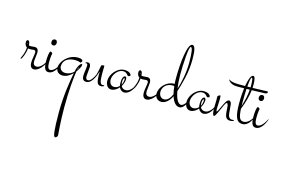

<svg xmlns="http://www.w3.org/2000/svg" viewBox="-136 -929 2692 1815"><g transform="rotate(15 1210.0 -21.0)"><path d="M109 -206C95 -206 81 -203 64 -203C58 -203 54 -204 50 -205C49 -233 43 -251 29 -251C19 -251 14 -241 14 -229C14 -207 22 -191 37 -182C34 -118 6 -78 5 -70C5 -66 7 -64 11 -64C22 -76 45 -125 49 -176C55 -175 61 -174 67 -174C88 -174 98 -177 105 -177C111 -177 125 -175 125 -157C125 -137 113 -85 113 -56C113 -33 119 1 154 1C196 1 246 -58 260 -106L257 -108C231 -60 199 -31 172 -31C142 -31 136 -51 136 -76C136 -87 145 -146 145 -162C145 -175 142 -206 109 -206ZM34 -218C30 -225 32 -226 34 -226C34 -226 35 -221 36 -214C35 -215 34 -216 34 -218Z M263 -203C251 -203 245 -144 245 -104C245 -26 266 -9 293 -9C352 -9 384 -95 391 -115L388 -117C368 -77 337 -34 304 -34C288 -34 275 -50 275 -96C275 -165 283 -187 283 -188C283 -190 274 -203 263 -203ZM275 -324C259 -324 247 -313 247 -292C247 -273 260 -265 271 -265C286 -265 298 -276 298 -295C298 -311 291 -324 275 -324Z M529 -215C432 -215 365 -132 365 -75C365 -33 396 -13 430 -13C467 -13 501 -35 528 -62C511 24 487 169 487 333C487 519 498 555 506 565C508 568 511 569 514 569C520 569 526 563 530 559C535 554 536 550 536 541C536 536 524 411 524 274C524 110 537 -22 547 -84C570 -114 584 -144 584 -156C584 -159 584 -165 577 -165C565 -165 542 -132 533 -87C532 -84 531 -81 531 -78C513 -60 486 -43 448 -43C408 -43 392 -73 392 -93C392 -150 435 -185 510 -185C546 -185 557 -175 562 -175C567 -175 576 -187 576 -194C576 -203 566 -215 529 -215ZM556 -121C566 -138 557 -113 557 -113C557 -113 555 -108 550 -102C552 -111 554 -118 556 -121Z M760 -100C763 -33 772 -10 807 -10C840 -10 836 -28 836 -24C836 -25 835 -26 834 -26C831 -26 827 -24 821 -24C795 -24 788 -54 788 -127C788 -156 789 -187 789 -203C789 -205 787 -206 785 -206C774 -206 760 -204 759 -198C754 -175 748 -133 738 -104C728 -82 702 -32 674 -32C660 -32 651 -41 651 -66C651 -82 659 -138 659 -156C659 -177 652 -195 631 -195C613 -195 609 -188 609 -186C609 -184 610 -182 613 -182C614 -182 617 -183 620 -183C627 -183 631 -176 631 -162C631 -143 621 -83 621 -63C621 -30 633 -13 663 -13C724 -13 754 -124 757 -131C759 -139 761 -136 761 -132C761 -128 760 -110 760 -100Z M1031 -169C1039 -169 1051 -172 1051 -181C1051 -190 1035 -216 984 -216C915 -216 852 -142 852 -76C852 -37 873 -4 907 -4C937 -4 964 -22 984 -46C996 -18 1018 -9 1034 -9C1077 -9 1115 -56 1131 -106L1128 -108C1107 -70 1079 -34 1043 -34C1022 -34 1005 -43 997 -63C1011 -86 1020 -112 1020 -135C1020 -153 1011 -159 1006 -159C997 -159 977 -148 977 -92C977 -79 978 -68 980 -59C968 -45 951 -35 928 -35C899 -35 880 -60 880 -94C880 -138 920 -201 975 -201C1014 -201 1020 -169 1031 -169ZM990 -104C990 -125 997 -141 1003 -141C1006 -141 1007 -136 1007 -129C1007 -115 1003 -94 993 -76C991 -84 990 -93 990 -104Z M1210 -206C1196 -206 1182 -203 1165 -203C1159 -203 1155 -204 1151 -205C1150 -233 1144 -251 1130 -251C1120 -251 1115 -241 1115 -229C1115 -207 1123 -191 1138 -182C1135 -118 1107 -78 1106 -70C1106 -66 1108 -64 1112 -64C1123 -76 1146 -125 1150 -176C1156 -175 1162 -174 1168 -174C1189 -174 1199 -177 1206 -177C1212 -177 1226 -175 1226 -157C1226 -137 1214 -85 1214 -56C1214 -33 1220 1 1255 1C1297 1 1347 -58 1361 -106L1358 -108C1332 -60 1300 -31 1273 -31C1243 -31 1237 -51 1237 -76C1237 -87 1246 -146 1246 -162C1246 -175 1243 -206 1210 -206ZM1135 -218C1131 -225 1133 -226 1135 -226C1135 -226 1136 -221 1137 -214C1136 -215 1135 -216 1135 -218Z M1470 -211C1398 -211 1333 -144 1333 -78C1333 -39 1361 -14 1395 -14C1440 -14 1477 -54 1495 -96C1513 -40 1540 -9 1575 -9C1624 -9 1655 -104 1655 -103L1651 -105C1641 -86 1611 -35 1584 -35C1551 -35 1529 -87 1517 -150C1528 -183 1541 -227 1555 -286C1572 -355 1578 -424 1578 -477C1578 -568 1567 -611 1542 -611C1493 -611 1473 -413 1473 -272C1473 -250 1473 -230 1475 -211ZM1533 -588C1549 -588 1556 -532 1556 -443C1556 -334 1533 -239 1513 -176C1506 -220 1503 -268 1503 -306C1503 -406 1512 -588 1533 -588ZM1414 -44C1385 -44 1364 -70 1364 -104C1364 -144 1393 -192 1461 -192C1467 -192 1472 -191 1477 -189C1480 -161 1484 -136 1490 -113C1476 -83 1454 -44 1414 -44Z M1806 -169C1814 -169 1826 -172 1826 -181C1826 -190 1810 -216 1759 -216C1690 -216 1627 -142 1627 -76C1627 -37 1648 -4 1682 -4C1712 -4 1739 -22 1759 -46C1771 -18 1793 -9 1809 -9C1852 -9 1890 -56 1906 -106L1903 -108C1882 -70 1854 -34 1818 -34C1797 -34 1780 -43 1772 -63C1786 -86 1795 -112 1795 -135C1795 -153 1786 -159 1781 -159C1772 -159 1752 -148 1752 -92C1752 -79 1753 -68 1755 -59C1743 -45 1726 -35 1703 -35C1674 -35 1655 -60 1655 -94C1655 -138 1695 -201 1750 -201C1789 -201 1795 -169 1806 -169ZM1765 -104C1765 -125 1772 -141 1778 -141C1781 -141 1782 -136 1782 -129C1782 -115 1778 -94 1768 -76C1766 -84 1765 -93 1765 -104Z M1918 -218C1914 -218 1905 -211 1902 -209C1899 -207 1895 -203 1895 -198C1895 -195 1896 -173 1896 -165C1896 -157 1894 -114 1894 -93C1894 -75 1895 -15 1911 -15C1916 -15 1920 -19 1923 -24C1934 -42 1942 -59 1956 -90C1965 -110 1986 -164 1998 -164C2012 -164 2013 -134 2015 -103C2018 -36 2029 -10 2071 -10C2096 -10 2104 -19 2105 -21C2106 -24 2106 -26 2104 -26C2100 -26 2095 -24 2086 -24C2063 -24 2048 -40 2045 -76C2041 -113 2039 -148 2037 -163C2035 -175 2028 -193 2013 -193C1991 -193 1972 -148 1959 -121C1949 -100 1933 -62 1927 -62C1922 -62 1921 -73 1921 -90C1921 -108 1925 -148 1925 -182C1925 -195 1925 -218 1918 -218Z M2285 -108C2284 -107 2253 -34 2195 -34C2160 -34 2146 -60 2141 -146C2171 -220 2188 -287 2194 -342C2257 -344 2318 -345 2325 -346C2342 -347 2346 -356 2346 -365C2346 -368 2344 -370 2338 -370C2336 -370 2325 -369 2322 -369C2313 -368 2258 -366 2196 -365C2196 -376 2197 -387 2197 -397C2197 -451 2188 -477 2174 -477C2167 -477 2155 -468 2150 -457C2146 -449 2133 -422 2123 -364H2062C1984 -364 1966 -384 1965 -386L1963 -382C1982 -349 2019 -340 2057 -340C2066 -340 2090 -340 2120 -341C2115 -303 2111 -254 2111 -193C2111 -66 2130 -13 2186 -10C2249 -7 2279 -80 2288 -106ZM2175 -342C2171 -288 2159 -232 2140 -173V-228C2140 -263 2141 -304 2143 -341C2154 -341 2164 -342 2175 -342ZM2145 -364C2149 -416 2155 -457 2165 -457C2169 -457 2177 -447 2177 -382V-365C2166 -365 2155 -364 2145 -364Z M2292 -203C2280 -203 2274 -144 2274 -104C2274 -26 2295 -9 2322 -9C2381 -9 2413 -95 2420 -115L2417 -117C2397 -77 2366 -34 2333 -34C2317 -34 2304 -50 2304 -96C2304 -165 2312 -187 2312 -188C2312 -190 2303 -203 2292 -203ZM2304 -324C2288 -324 2276 -313 2276 -292C2276 -273 2289 -265 2300 -265C2315 -265 2327 -276 2327 -295C2327 -311 2320 -324 2304 -324Z"/></g></svg>

Font: Stalemate
Style: Regular
Weight: 400
Designer: Astigmatic (AOETI)
Foundry: Astigmatic (AOETI)
Version: Version 001.000